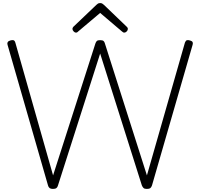

<svg xmlns="http://www.w3.org/2000/svg" viewBox="-20 -1214 1302 1248"><path d="M324 14Q310 14 302.5 8.5Q295 3 292 -9L29 -923Q26 -933 30 -940Q34 -947 47 -951Q60 -955 68 -952.5Q76 -950 80 -936L325 -74L600 -931Q604 -943 610 -948Q616 -953 630 -953Q646 -953 652.5 -948Q659 -943 662 -931L935 -74L1182 -937Q1187 -950 1194.5 -952.5Q1202 -955 1215 -951Q1229 -947 1232 -940Q1235 -933 1232 -923L968 -9Q964 3 957 8.5Q950 14 935 14Q920 14 913.5 8.5Q907 3 902 -9L631 -866L357 -9Q354 3 346.5 8.5Q339 14 324 14ZM473 -1002Q466 -1002 458.5 -1010Q451 -1018 451 -1026Q451 -1029 452 -1032Q453 -1035 456 -1039L606 -1182Q611 -1187 616.5 -1190.5Q622 -1194 631 -1194Q640 -1194 645 -1190.5Q650 -1187 656 -1182L806 -1038Q809 -1035 810 -1032Q811 -1029 811 -1026Q811 -1017 803.5 -1009.5Q796 -1002 788 -1002Q783 -1002 779.5 -1004.5Q776 -1007 771 -1011L631 -1130L490 -1011Q486 -1007 482.5 -1004.5Q479 -1002 473 -1002Z"/></svg>

Font: Playwrite US Modern ExtraLight
Style: Regular
Weight: 250
Designer: Veronika Burian, José Scaglione
Foundry: TypeTogether
Version: Version 1.003